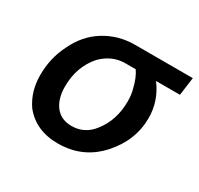

<svg xmlns="http://www.w3.org/2000/svg" viewBox="-119 -665 851 820"><g transform="rotate(30 306.5 -255.0)"><path d="M253 10Q375 10 455 -78.5Q535 -167 535 -278Q535 -362 483 -431H601L613 -520H329Q247 -520 180.5 -479Q114 -438 78 -361Q42 -290 42 -206Q42 -125 84 -65Q144 10 253 10ZM266 -84Q214 -84 186 -120Q158 -156 158 -217Q158 -313 216 -380Q266 -431 332 -431H383Q404 -400 415 -352Q422 -327 422 -295Q422 -201 370 -136Q330 -84 266 -84Z"/></g></svg>

Font: Brisa Sans Medium
Style: Italic
Weight: 600
Italic angle: -8°
Designer: Dalton Maag Ltd
Foundry: Dalton Maag Ltd
Version: Version 1.101;July 10, 2019;FontCreator 11.5.0.2425 64-bit